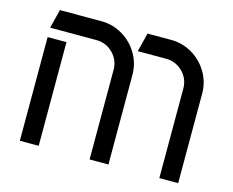

<svg xmlns="http://www.w3.org/2000/svg" viewBox="-98 -842 1196 984"><g transform="rotate(15 500.0 -350.0)"><path d="M550 -475V0H450V-475Q450 -527 413.5 -563.5Q377 -600 325 -600H80L105 -700H325Q386 -700 437.5 -669.5Q489 -639 519.5 -587.5Q550 -536 550 -475ZM80 -550H180V0H80ZM570 -700H695Q756 -700 807.5 -669.5Q859 -639 889.5 -587.5Q920 -536 920 -475V0H820V-475Q820 -527 783.5 -563.5Q747 -600 695 -600H545Z"/></g></svg>

Font: Skate blade
Style: Regular
Weight: 400
Italic angle: -7°
Designer: Valerio Brotto (Silverblur_type)
Version: Version 2.001